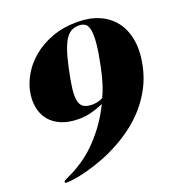

<svg xmlns="http://www.w3.org/2000/svg" viewBox="-127 -791 840 904"><g transform="rotate(-20 293.5 -339.0)"><path d="M247.1 -494.1Q234.9 -437 230.2 -398.9Q225.6 -360.8 230.7 -337.9Q235.8 -314.9 251.2 -305.4Q266.6 -295.9 294.4 -295.9Q308.1 -295.9 323 -299.8Q337.9 -303.7 347.2 -309.1Q358.9 -332.5 369.9 -366.7Q380.9 -400.9 390.6 -446.8Q405.3 -516.6 409.2 -559.8Q413.1 -603 408.4 -627.2Q403.8 -651.4 391.1 -659.7Q378.4 -668 360.4 -668Q340.8 -668 325 -660.6Q309.1 -653.3 295.4 -633.8Q281.7 -614.3 270 -580.6Q258.3 -546.9 247.1 -494.1ZM39.6 -459Q47.9 -497.1 71.5 -537.1Q95.2 -577.1 135 -610.4Q174.8 -643.6 231 -664.8Q287.1 -686 359.4 -686Q420.4 -686 467.5 -665.5Q514.6 -645 544.2 -606.4Q573.7 -567.9 583.3 -512.2Q592.8 -456.5 578.1 -386.2Q565.9 -328.1 540 -280.3Q514.2 -232.4 479.7 -193.8Q445.3 -155.3 404.5 -125.2Q363.8 -95.2 321.3 -72.8Q278.8 -50.3 237.3 -34.9Q195.8 -19.5 160.2 -10Q124.5 -0.5 96.7 3.7Q68.8 7.8 53.7 7.8Q43.9 7.8 46.4 0Q46.9 -3.9 60.3 -9.8Q73.7 -15.6 95.9 -27.1Q118.2 -38.6 147.2 -57.6Q176.3 -76.7 208.3 -106.9Q240.2 -137.2 273.2 -180.4Q306.2 -223.6 335.9 -283.2Q306.6 -270.5 275.6 -262.2Q244.6 -253.9 211.4 -253.9Q161.1 -253.9 124.5 -269.3Q87.9 -284.7 65.9 -312Q43.9 -339.4 37.1 -377Q30.3 -414.6 39.6 -459Z"/></g></svg>

Font: XB Zar
Style: Bold Italic
Weight: 700
Italic angle: -12°
Designer: Behnam
Foundry: Irmug
Version: Version 8.005 2009